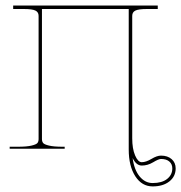

<svg xmlns="http://www.w3.org/2000/svg" viewBox="-20 -540 658 697"><path d="M461.4 33.7Q467.3 77.1 487.1 100.8Q506.8 124.5 534.2 124.5Q567.9 124.5 586.7 109.6Q605.5 94.7 605.5 71.3Q605.5 55.7 594.7 46.4Q584 37.1 564.5 37.1Q555.7 37.1 535.9 49.1Q516.1 61 494.6 61Q474.6 61 461.4 33.7ZM27.8 -520H552.7V-507.3H512.7Q483.4 -507.3 471.7 -501.7Q460 -496.1 460 -482.4V-38.1Q460 0 470.5 24.4Q481 48.8 494.6 48.8Q509.8 48.8 529.8 36.9Q549.8 24.9 564.5 24.9Q588.4 24.9 603 37.6Q617.7 50.3 617.7 71.3Q617.7 100.6 594.7 118.7Q571.8 136.7 534.2 136.7Q495.1 136.7 471.2 99.9Q447.3 63 447.3 2.4V-507.3H132.3V-35.2Q132.3 -26.4 136.5 -21Q140.6 -15.6 158 -11.5Q175.3 -7.3 207.5 -7.3H214.8V0H15.1V-7.3H44.9Q77.1 -7.3 94.5 -11.5Q111.8 -15.6 116 -21Q120.1 -26.4 120.1 -35.2V-482.4Q120.1 -496.1 108.4 -501.7Q96.7 -507.3 67.4 -507.3H27.8Z"/></svg>

Font: ZnikomitNo24
Style: Thin
Weight: 300
Designer: gluk
Foundry: gluk
Version: Version 0.55